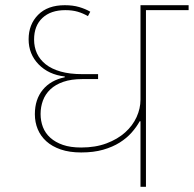

<svg xmlns="http://www.w3.org/2000/svg" viewBox="-20 -718 745 738"><path d="M520 -252H517Q505 -230 486 -208.5Q467 -187 440 -170Q413 -153 376.5 -142.5Q340 -132 292 -132Q247 -132 213.5 -143.5Q180 -155 158 -175Q136 -195 125 -221.5Q114 -248 114 -279Q114 -336 144.5 -373Q175 -410 229 -421V-424Q167 -431 128.5 -470.5Q90 -510 90 -567Q90 -624 126.5 -661Q163 -698 229 -698Q260 -698 284 -691Q308 -684 327 -673L318 -656Q299 -667 278.5 -673Q258 -679 231 -679Q175 -679 143 -649Q111 -619 111 -566Q111 -537 122 -513Q133 -489 155.5 -471Q178 -453 213 -443Q248 -433 297 -433H357V-414H296Q254 -414 223.5 -403.5Q193 -393 173.5 -374.5Q154 -356 145 -331.5Q136 -307 136 -280Q136 -253 145 -229.5Q154 -206 173.5 -188.5Q193 -171 222 -161Q251 -151 292 -151Q347 -151 389.5 -167Q432 -183 461 -209Q490 -235 505 -268Q520 -301 520 -335V-698H705V-679H541V0H520Z"/></svg>

Font: IBM Plex Sans Devanagari Thin
Style: Regular
Weight: 100
Designer: Mike Abbink, Paul van der Laan, Pieter van Rosmalen, Erin McLaughlin
Foundry: Bold Monday
Version: Version 1.1